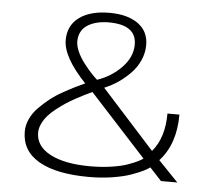

<svg xmlns="http://www.w3.org/2000/svg" viewBox="-51 -763 953 831"><g transform="rotate(5 425.0 -348.0)"><path d="M365 9.5Q223.5 9.5 147.2 -34.2Q71 -78 71 -162.5Q71 -190 83.5 -217.2Q96 -244.5 118.5 -267.2Q141 -290 165.2 -309.2Q189.5 -328.5 219.8 -345.2Q250 -362 270.5 -372.2Q291 -382.5 313.5 -392.5Q213 -498 213 -572Q213 -635.5 260.8 -670.8Q308.5 -706 392 -706Q470.5 -706 516.2 -673.2Q562 -640.5 562 -581Q562 -546.5 547.8 -514.5Q533.5 -482.5 509.2 -457.5Q485 -432.5 456.8 -413.2Q428.5 -394 397 -381L627 -126.5Q679.5 -188 679.5 -293.5H731.5Q731.5 -165 662 -89.5L748 0H677L626 -55Q617.5 -48 598.5 -38.5Q579.5 -29 547.5 -17.5Q515.5 -6 467 1.8Q418.5 9.5 365 9.5ZM363 -412.5Q425 -433.5 468.8 -479Q512.5 -524.5 512.5 -578.5Q512.5 -664.5 392 -664.5Q366 -664.5 343.5 -659.2Q321 -654 302.8 -643.2Q284.5 -632.5 274 -614Q263.5 -595.5 263.5 -571Q263.5 -550 275 -525Q286.5 -500 303.8 -477.8Q321 -455.5 335.8 -439.5Q350.5 -423.5 363 -412.5ZM366.5 -37Q415.5 -37 458.5 -43.5Q501.5 -50 528.5 -59.8Q555.5 -69.5 571 -77.2Q586.5 -85 593 -90.5L348 -358Q329.5 -349.5 316.2 -343Q303 -336.5 278.2 -323Q253.5 -309.5 235.8 -297.8Q218 -286 196.5 -269.2Q175 -252.5 161.2 -236.5Q147.5 -220.5 138.2 -201Q129 -181.5 129 -162.5Q129 -103.5 192.5 -70.2Q256 -37 366.5 -37Z"/></g></svg>

Font: League Mono Wide UltraLight
Style: Regular
Weight: 200
Width: 8
Designer: Tyler Finck
Foundry: The League of Moveable Type / Tyler Finck
Version: Version 2.210